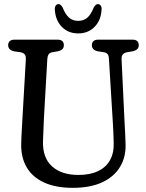

<svg xmlns="http://www.w3.org/2000/svg" viewBox="-20 -891 704 924"><path d="M523.4 -295 504.2 -608.7Q503.1 -624.4 497.6 -630.8Q492 -637.2 480.2 -639.5L449.9 -644.3Q436 -647.7 429.1 -654.8Q422.2 -661.9 422.2 -673.7Q422.2 -686 429.7 -693Q437.1 -700 450.6 -700H619.4Q633.2 -700 640.5 -693Q647.8 -686 647.8 -673.7Q647.8 -661.9 640.7 -654.9Q633.5 -647.9 620.1 -644.5L591 -639.5Q576.9 -636.6 570.5 -628.3Q564 -620 565.1 -605.2L579.8 -295.4Q581.4 -270.6 582.4 -246.9Q583.4 -223.2 584.3 -197.4Q586.4 -136 558 -88.4Q529.5 -40.7 472.4 -13.9Q415.2 13 330.7 13Q248.1 13 192.2 -12.7Q136.3 -38.3 108.5 -85.6Q80.8 -132.9 82 -198Q82.3 -213.1 83.3 -235.6Q84.4 -258.1 85.8 -282.5Q87.2 -306.9 88.4 -327.7L104.3 -604.5Q105.3 -620.1 99.5 -628.3Q93.7 -636.6 79.6 -639.5L47.5 -644.1Q19.3 -650.6 19.3 -673.7Q19.3 -686 27 -693Q34.7 -700 48.2 -700H258.9Q272.7 -700 280 -693Q287.3 -686 287.3 -673.7Q287.3 -661.7 280.4 -654.7Q273.4 -647.7 259.6 -644.5L231.1 -639.5Q218.8 -636.9 213.8 -629.1Q208.7 -621.4 207.7 -606.7L191.7 -327.7Q189.9 -292.3 189 -263.8Q188.1 -235.2 186.9 -211.1Q184.8 -131.3 230.6 -90.2Q276.3 -49.1 357.5 -49.1Q413.5 -49.1 451.9 -67.5Q490.3 -85.9 509.6 -120.7Q528.9 -155.5 527.1 -204.2Q526.2 -235.1 525.5 -255.3Q524.8 -275.4 523.4 -295ZM356.3 -790.6Q382.9 -790.6 400.7 -806.4Q418.4 -822.2 431.2 -855.1Q435.9 -863.3 440.5 -867.3Q445.1 -871.2 451.1 -871.2Q459.6 -871.2 464.7 -864Q469.8 -856.8 468.8 -844.7Q466.2 -793.6 435.3 -761.9Q404.3 -730.2 356.3 -730.2Q308.3 -730.2 277.5 -761.9Q246.7 -793.6 243.9 -844.7Q243.1 -856.8 248.2 -864Q253.3 -871.2 261.3 -871.2Q267.2 -871.2 271.8 -867.3Q276.4 -863.3 281.4 -855.1Q294.2 -822.2 312 -806.4Q329.7 -790.6 356.3 -790.6Z"/></svg>

Font: Fraunces 144pt S100 Black
Style: Regular
Weight: 900
Version: Version 1.000